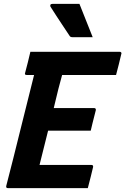

<svg xmlns="http://www.w3.org/2000/svg" viewBox="-20 -966 644 986"><path d="M20 0Q10 0 12 -11Q49 -154 84 -296.5Q119 -439 155 -581H117Q105 -581 109 -592Q117 -621 123 -646Q129 -671 136 -700H595Q600 -700 602.5 -696.5Q605 -693 603 -689Q596 -660 590 -635Q584 -610 576 -581H299Q294 -563 289.5 -545.5Q285 -528 280 -510Q274 -485 268 -460.5Q262 -436 256 -411H464Q469 -411 471 -407.5Q473 -404 472 -400Q470 -391 465 -372.5Q460 -354 455 -333Q450 -312 446 -295H227Q216 -251 205 -207Q194 -163 183 -119H449Q460 -119 458 -108Q454 -92 446.5 -60.5Q439 -29 431 0ZM388 -946Q406 -900 422 -860.5Q438 -821 456 -775H352Q342 -775 338 -781Q313 -819 297.5 -842Q282 -865 269.5 -884.5Q257 -904 239 -932Q237 -937 239 -941.5Q241 -946 249 -946Z"/></svg>

Font: Recursive Sn Lnr St
Style: Bold Italic
Weight: 700
Italic angle: -15°
Version: Version 1.079;hotconv 1.0.112;makeotfexe 2.5.65598; ttfautoh